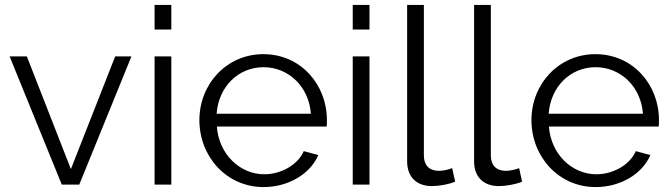

<svg xmlns="http://www.w3.org/2000/svg" viewBox="-20 -750 2727 780"><path d="M302 0 514 -521H448L268 -63L89 -521H19L231 0Z M676 0V-521H608V0ZM676 -630V-730H608V-630Z M1051 10C1152 10 1241 -44 1273 -120L1214 -136C1190 -80 1121 -42 1054 -42C954 -42 869 -124 861 -236H1307C1308 -240 1308 -252 1308 -263C1308 -406 1202 -530 1050 -530C900 -530 790 -408 790 -262C790 -114 900 10 1051 10ZM860 -288C868 -398 948 -477 1051 -477C1151 -477 1235 -399 1243 -288Z M1481 0V-521H1413V0ZM1481 -630V-730H1413V-630Z M1634 -95C1634 -31 1672 6 1735 6C1762 6 1804 -1 1829 -12L1817 -67C1800 -60 1778 -56 1763 -56C1724 -56 1702 -79 1702 -118V-730H1634Z M1906 -95C1906 -31 1944 6 2007 6C2034 6 2076 -1 2101 -12L2089 -67C2072 -60 2050 -56 2035 -56C1996 -56 1974 -79 1974 -118V-730H1906Z M2400 10C2501 10 2590 -44 2622 -120L2563 -136C2539 -80 2470 -42 2403 -42C2303 -42 2218 -124 2210 -236H2656C2657 -240 2657 -252 2657 -263C2657 -406 2551 -530 2399 -530C2249 -530 2139 -408 2139 -262C2139 -114 2249 10 2400 10ZM2209 -288C2217 -398 2297 -477 2400 -477C2500 -477 2584 -399 2592 -288Z"/></svg>

Font: Raleway Reg
Style: Regular
Weight: 400
Designer: Matt McInerney, Pablo Impallari, Rodrigo Fuenzalida
Foundry: Matt McInerney, Pablo Impallari, Rodrigo Fuenzalida
Version: Version 3.00 July 28, 2015